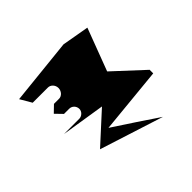

<svg xmlns="http://www.w3.org/2000/svg" viewBox="-113 -884 837 837"><g transform="rotate(45 305.0 -465.5)"><path d="M46 -525 78 -219 131 -250V-344C131 -360 146 -375 165 -375C184 -375 200 -360 200 -344V-312L230 -281L262 -312V-344C262 -361 276 -375 294 -375C310 -375 324 -360 324 -344V-250L356 -452L482 -314L576 -608C531 -541 486 -474 442 -406L412 -712H390L264 -576L68 -650Z"/></g></svg>

Font: bitstorm
Style: ext
Weight: 400
Version: Version 0.2